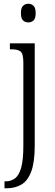

<svg xmlns="http://www.w3.org/2000/svg" viewBox="-20 -768 293 1028"><path d="M132 -648Q115 -648 103.5 -658.5Q92 -669 92 -698Q92 -726 103.5 -737Q115 -748 132 -748Q148 -748 159.5 -737Q171 -726 171 -698Q171 -669 159.5 -658.5Q148 -648 132 -648ZM4 240V203H10Q40 203 61.5 186Q83 169 94 127.5Q105 86 105 13V-432Q105 -480 90.5 -492Q76 -504 42 -504H33V-536H166V11Q166 101 147 151Q128 201 94 220.5Q60 240 17 240Z"/></svg>

Font: Noto Serif Tamil Condensed Light
Style: Regular
Weight: 300
Width: 3
Designer: Indian Type Foundry, Tom Grace, and the Monotype Design Team
Foundry: Monotype Imaging Inc.
Version: Version 2.004; ttfautohint (v1.8.4.7-5d5b)